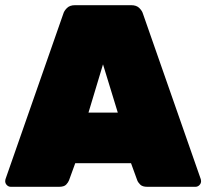

<svg xmlns="http://www.w3.org/2000/svg" viewBox="-20 -720 795 740"><path d="M22 0Q13 0 6.5 -6.5Q0 -13 0 -22Q0 -26 1 -29L224 -667Q227 -678 238 -689Q249 -700 269 -700H486Q506 -700 517 -689Q528 -678 531 -667L754 -29Q755 -26 755 -22Q755 -13 748.5 -6.5Q742 0 733 0H548Q529 0 520.5 -8.5Q512 -17 509 -25L485 -91H270L246 -25Q243 -17 235 -8.5Q227 0 207 0ZM321 -286H434L377 -472Z"/></svg>

Font: Rubik Black
Style: Regular
Weight: 900
Designer: Hubert and Fischer
Foundry: Hubert and Fischer
Version: Version 2.300;gftools[0.9.30]